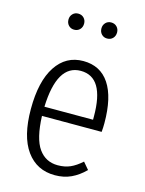

<svg xmlns="http://www.w3.org/2000/svg" viewBox="-114 -809 671 889"><g transform="rotate(15 221.5 -364.5)"><path d="M395 -239H109Q113 -131 146.5 -84Q180 -37 238 -37Q272 -37 298 -48.5Q324 -60 352 -85L380 -52Q349 -21 314.5 -5Q280 11 237 11Q150 11 100.5 -57.5Q51 -126 51 -257Q51 -390 98.5 -462Q146 -534 229 -534Q311 -534 354 -469.5Q397 -405 397 -281Q397 -259 395 -239ZM342 -299Q342 -393 314 -440Q286 -487 229 -487Q116 -487 109 -283H342ZM187 -702Q187 -685 176.5 -674Q166 -663 149 -663Q133 -663 122.5 -674Q112 -685 112 -702Q112 -718 122.5 -729Q133 -740 149 -740Q166 -740 176.5 -729Q187 -718 187 -702ZM345 -702Q345 -685 334.5 -674Q324 -663 307 -663Q291 -663 280.5 -674Q270 -685 270 -702Q270 -718 280.5 -729Q291 -740 307 -740Q324 -740 334.5 -729Q345 -718 345 -702Z"/></g></svg>

Font: Fira Sans Extra Condensed Light
Style: Regular
Weight: 300
Width: 1
Designer: Carrois Corporate & Edenspiekermann AG
Foundry: Carrois Corporate GbR & Edenspiekermann AG
Version: Version 4.203